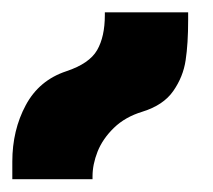

<svg xmlns="http://www.w3.org/2000/svg" viewBox="-271 -896 338 304"><path d="M-251.5 -640.1Q-251.5 -689.9 -230.2 -729.5Q-209 -769 -166 -783.2Q-129.4 -795.4 -117.2 -816.7Q-105 -837.9 -105 -872.1V-876.5H26.9V-864.3Q26.9 -826.7 22.9 -800.5Q19 -774.4 3.4 -752Q-12.2 -729.5 -45.4 -719.2Q-72.8 -710.9 -90.6 -693.6Q-108.4 -676.3 -116.5 -656Q-124.5 -635.7 -124.5 -616.7V-612.3H-251.5Z"/></svg>

Font: Mardoto
Style: Bold
Weight: 700
Designer: Christian Robertson, Vahan Hovhannisyan
Foundry: Google
Version: Version 1.000